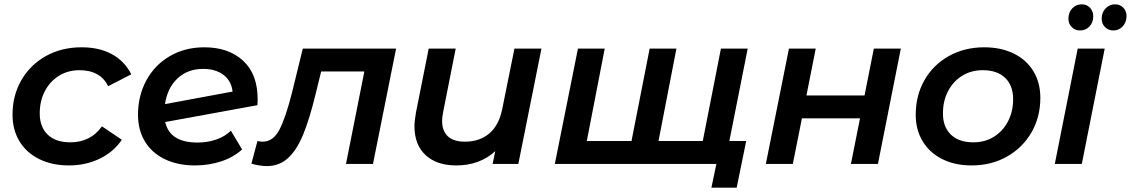

<svg xmlns="http://www.w3.org/2000/svg" viewBox="-20 -759 5236 889"><path d="M38 -228Q38 -317 79 -388Q120 -459 192.5 -499.5Q265 -540 358 -540Q439 -540 497.5 -508.5Q556 -477 588 -415L481 -360Q444 -434 348 -434Q295 -434 253.5 -408.5Q212 -383 188 -337.5Q164 -292 164 -234Q164 -171 201 -135.5Q238 -100 306 -100Q352 -100 389 -118.5Q426 -137 452 -174L544 -112Q507 -56 442 -24.5Q377 7 300 7Q221 7 161.5 -22.5Q102 -52 70 -105Q38 -158 38 -228Z M1173 -299Q1173 -281 1172 -272L745 -194Q766 -99 895 -99Q941 -99 981.5 -113Q1022 -127 1049 -154L1101 -67Q1060 -30 1003 -11.5Q946 7 883 7Q803 7 743 -22Q683 -51 651 -104Q619 -157 619 -228Q619 -316 658 -387.5Q697 -459 767 -499.5Q837 -540 926 -540Q1038 -540 1105.5 -478Q1173 -416 1173 -299ZM744 -277 1057 -335Q1051 -385 1014.5 -412.5Q978 -440 921 -440Q849 -440 802 -396Q755 -352 744 -277Z M1814 -534 1707 0H1582L1667 -428H1467L1441 -322Q1413 -207 1383.5 -135.5Q1354 -64 1313.5 -27Q1273 10 1216 10Q1185 10 1144 -1L1172 -106Q1186 -103 1196 -103Q1245 -103 1274 -159Q1303 -215 1332 -330L1382 -534Z M2487 -534 2380 0H2261L2273 -59Q2201 7 2092 7Q2003 7 1951 -40.5Q1899 -88 1899 -175Q1899 -198 1906 -238L1965 -534H2090L2032 -241Q2027 -216 2027 -199Q2027 -153 2053.5 -128Q2080 -103 2133 -103Q2201 -103 2246 -141.5Q2291 -180 2306 -257L2362 -534Z M3442 -534 3336 0H2549L2656 -534H2780L2697 -106H2904L2988 -534H3112L3029 -106H3234L3318 -534ZM3435 -106 3391 110H3274L3297 0H3207L3229 -106Z M3633 -534H3757L3714 -317H3983L4026 -534H4151L4045 0H3920L3962 -211H3693L3651 0H3526Z M4220 -228Q4220 -317 4260.5 -388Q4301 -459 4373.5 -499.5Q4446 -540 4537 -540Q4615 -540 4674 -511Q4733 -482 4765 -429Q4797 -376 4797 -306Q4797 -217 4756 -146Q4715 -75 4642.5 -34Q4570 7 4479 7Q4401 7 4342.5 -22.5Q4284 -52 4252 -105Q4220 -158 4220 -228ZM4671 -300Q4671 -363 4634 -398.5Q4597 -434 4530 -434Q4477 -434 4435.5 -408.5Q4394 -383 4370 -337.5Q4346 -292 4346 -234Q4346 -171 4383 -135.5Q4420 -100 4487 -100Q4540 -100 4581.5 -125.5Q4623 -151 4647 -196.5Q4671 -242 4671 -300Z M4970 -534H5095L4989 0H4864ZM4927 -672Q4927 -701 4944.5 -720Q4962 -739 4989 -739Q5012 -739 5027 -723Q5042 -707 5042 -683Q5042 -655 5024.5 -636.5Q5007 -618 4981 -618Q4958 -618 4942.5 -633.5Q4927 -649 4927 -672ZM5081 -672Q5081 -701 5099 -720Q5117 -739 5143 -739Q5166 -739 5181 -723.5Q5196 -708 5196 -684Q5196 -656 5178.5 -637Q5161 -618 5135 -618Q5112 -618 5096.5 -633.5Q5081 -649 5081 -672Z"/></svg>

Font: Montserrat Alternates SemiBold
Style: Italic
Weight: 600
Italic angle: -11.3°
Designer: Julieta Ulanovsky
Foundry: Julieta Ulanovsky
Version: Version 7.200